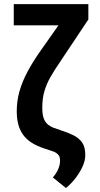

<svg xmlns="http://www.w3.org/2000/svg" viewBox="-20 -731 490 940"><path d="M339.4 -710.9H412.6V-635.7L272.9 -426.3Q246.1 -387.2 226.8 -353.3Q207.5 -319.3 197.3 -283.9Q187 -248.5 187 -204.1Q187 -181.2 190.2 -165.3Q193.4 -149.4 200 -138.4Q206.5 -127.4 216.1 -120.1Q225.6 -112.8 238.3 -106.9L275.9 -93.8Q311 -82.5 338.4 -69.3Q365.7 -56.2 381.8 -33.7Q397.9 -11.2 397.5 29.3Q397.5 56.6 382.8 87.4Q368.2 118.2 346.4 145.3Q324.7 172.4 302.7 189.5L238.8 137.7Q252.9 121.6 260.5 106.7Q268.1 91.8 271.2 78.4Q274.4 64.9 273.9 54.7Q274.4 43.5 270.3 34.4Q266.1 25.4 255.9 18.3Q245.6 11.2 227.1 5.9L195.8 -4.4Q160.6 -16.1 135.3 -32.2Q109.9 -48.3 93.8 -70.3Q77.6 -92.3 69.8 -120.8Q62 -149.4 62 -186.5Q62 -236.8 75.4 -284.2Q88.9 -331.5 114.5 -379.6Q140.1 -427.7 177.2 -480.5ZM47.4 -710.9H360.8V-606.9H47.4Z"/></svg>

Font: Roboto Condensed SemiBold
Style: Regular
Weight: 600
Designer: Christian Robertson
Foundry: Google
Version: Version 3.008; 2023